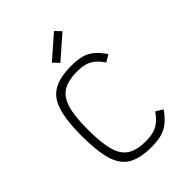

<svg xmlns="http://www.w3.org/2000/svg" viewBox="-242 -955 1085 1085"><g transform="rotate(-45 300.0 -413.0)"><path d="M318 14Q228 14 177 -15.5Q126 -45 104.5 -116Q83 -187 83 -309Q83 -432 105 -502.5Q127 -573 179 -602.5Q231 -632 322 -632Q370 -632 403.5 -623Q437 -614 464 -591.5Q491 -569 517 -530L475 -505Q454 -536 432.5 -553.5Q411 -571 385 -578.5Q359 -586 322 -586Q250 -586 209 -560.5Q168 -535 150.5 -475Q133 -415 133 -309Q133 -204 150 -143.5Q167 -83 207.5 -57.5Q248 -32 318 -32Q355 -32 382 -39.5Q409 -47 431 -65Q453 -83 475 -114L517 -89Q490 -50 462.5 -27.5Q435 -5 401 4.5Q367 14 318 14ZM290 -687 257 -722 392 -840 425 -805Z"/></g></svg>

Font: Victor Mono Thin
Style: Regular
Weight: 100
Monospace: yes
Designer: Rune Bjørnerås
Version: Version 1.561;gftools[0.9.30]